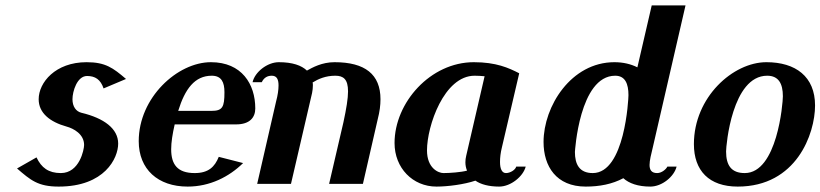

<svg xmlns="http://www.w3.org/2000/svg" viewBox="-20 -680 3034 710"><path d="M123 -313C123 -262 165 -229 226 -212C252 -205 291 -184 291 -144C291 -127 274 -40 205 -40C159 -40 133 -60 115 -98L43 -57C93 -14 120 10 197 10C367 10 417 -95 417 -149C417 -204 365 -243 281 -263C261 -268 248 -286 248 -313C248 -342 265 -399 302 -399C332 -399 352 -386 363 -353L446 -388C398 -429 370 -450 300 -450C185 -450 123 -375 123 -313Z M493 -158C493 -54 564 10 674 10C756 10 827 -26 879 -77L789 -100C774 -63 751 -40 700 -40C636 -40 613 -72 613 -128C613 -154 618 -185 626 -220H853C904 -220 924 -246 924 -279C924 -369 874 -450 760 -450C636 -450 493 -319 493 -158ZM639 -270C664 -351 700 -400 763 -400C799 -400 810 -376 810 -339C810 -284 803 -270 762 -270Z M1056 0 1134 -336C1136 -346 1137 -355 1137 -364C1137 -368 1137 -372 1136 -375C1157 -388 1184 -400 1220 -400C1250 -400 1267 -387 1267 -342C1267 -316 1261 -279 1250 -228L1197 0H1322L1377 -240C1384 -267 1387 -291 1387 -313C1387 -405 1330 -450 1217 -450C1170 -450 1135 -430 1115 -419C1095 -438 1062 -450 1011 -450C968 -450 922 -413 914 -376H948C956 -393 969 -400 985 -400C1004 -400 1010 -386 1010 -364C1010 -348 1007 -327 1001 -305L931 0Z M1900 -409C1861 -429 1815 -450 1732 -450C1572 -450 1439 -301 1439 -151C1439 -59 1506 10 1594 10C1636 10 1697 2 1738 -12C1758 2 1788 10 1826 10C1869 10 1915 -28 1924 -64H1889C1886 -52 1867 -40 1851 -40C1836 -40 1829 -56 1829 -81C1829 -97 1831 -115 1836 -135ZM1772 -398 1704 -104C1702 -96 1701 -88 1701 -80C1701 -69 1703 -59 1707 -49C1685 -43 1643 -40 1620 -40C1601 -40 1559 -58 1559 -124C1559 -214 1622 -400 1735 -400C1749 -400 1761 -399 1772 -398Z M2394 -135 2515 -660H2390L2337 -431C2313 -443 2285 -450 2252 -450C2092 -450 1990 -287 1990 -155C1990 -65 2037 10 2146 10C2197 10 2244 1 2285 -21C2306 -2 2339 10 2385 10C2428 10 2473 -27 2482 -64H2448C2443 -54 2427 -40 2410 -40C2389 -40 2382 -52 2382 -70C2382 -87 2388 -110 2394 -135ZM2172 -40C2122 -40 2106 -73 2106 -118C2106 -118 2122 -400 2255 -400C2292 -400 2304 -370 2304 -328C2304 -315 2291 -40 2172 -40Z M2875 -324C2875 -298 2854 -40 2734 -40C2684 -40 2665 -69 2665 -120C2665 -142 2687 -400 2817 -400C2859 -400 2875 -371 2875 -324ZM2994 -290C2994 -397 2922 -450 2814 -450C2691 -450 2546 -321 2546 -147C2546 -49 2602 10 2708 10C2925 10 2994 -185 2994 -290Z"/></svg>

Font: Pfennig
Style: BoldItalic
Weight: 700
Italic angle: -13°
Version: Version 20100423